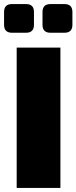

<svg xmlns="http://www.w3.org/2000/svg" viewBox="-25 -924 376 944"><path d="M34 -904H103Q142 -904 142 -865V-802Q142 -763 103 -763H34Q-5 -763 -5 -802V-865Q-5 -904 34 -904ZM223 -904H292Q331 -904 331 -865V-802Q331 -763 292 -763H223Q184 -763 184 -802V-865Q184 -904 223 -904ZM272 0H57V-690H272Z"/></svg>

Font: Exo 2.0 Black
Style: Regular
Weight: 900
Designer: Natanael Gama
Version: Version 1.001;PS 001.001;hotconv 1.0.70;makeotf.lib2.5.58329